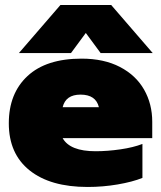

<svg xmlns="http://www.w3.org/2000/svg" viewBox="-20 -728 640 763"><path d="M220 -708H422L587 -517H380L321 -597L262 -517H55ZM15 -238Q15 -357 89.5 -426Q164 -495 304 -495Q393 -495 456.5 -462Q520 -429 552.5 -372Q585 -315 585 -244V-179H229Q258 -127 360 -127Q407 -127 458.5 -134.5Q510 -142 546 -156V-21Q506 -5 447.5 5Q389 15 328 15Q180 15 97.5 -51Q15 -117 15 -238ZM373 -302Q361 -352 300 -352Q241 -352 229 -302Z"/></svg>

Font: Prompt Black
Style: Regular
Weight: 900
Designer: Katatrad Team
Foundry: CadsonDemak
Version: Version 1.000